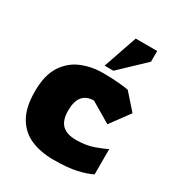

<svg xmlns="http://www.w3.org/2000/svg" viewBox="-171 -822 877 945"><g transform="rotate(30 267.5 -349.5)"><path d="M270 10Q201 10 145.5 -13Q90 -36 57.5 -90Q25 -144 25 -236Q25 -329 60 -382.5Q95 -436 151 -459Q207 -482 270 -482Q325 -482 364.5 -478Q404 -474 417 -471L495 -383L415 -274L300 -342Q214 -342 214 -236Q214 -181 240 -155.5Q266 -130 320 -130Q374 -130 417 -145Q460 -160 484 -173V-29Q453 -13 402.5 -1.5Q352 10 270 10ZM259 -517 325 -709H447V-648L309 -517Z"/></g></svg>

Font: Rowdies
Style: Regular
Weight: 400
Designer: Jaikishan Patel
Version: Version 1.000; ttfautohint (v1.8.3)